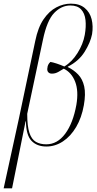

<svg xmlns="http://www.w3.org/2000/svg" viewBox="-54 -792 532 1051"><path d="M-34 239 49 -141 139 -568Q154 -642 184.5 -686.5Q215 -731 254 -751.5Q293 -772 334 -772Q381 -772 409.5 -748.5Q438 -725 447.5 -687Q457 -649 450 -605Q441 -559 409 -508Q377 -457 317 -427V-425Q350 -409 374 -384Q398 -359 407 -318.5Q416 -278 405 -216Q393 -148 363 -97Q333 -46 290.5 -18Q248 10 200 10Q149 10 119 -20.5Q89 -51 88 -128H86L12 239ZM199 -2Q260 -2 303 -60Q346 -118 364 -218Q377 -294 357.5 -344.5Q338 -395 295 -416Q284 -409 266.5 -399Q249 -389 232 -389Q218 -388 210 -397Q202 -406 206 -423Q206 -429 210 -437.5Q214 -446 222 -453Q235 -451 256.5 -444Q278 -437 298 -428Q340 -453 370.5 -502Q401 -551 410 -601Q418 -646 414 -682.5Q410 -719 390 -740.5Q370 -762 331 -762Q282 -762 242.5 -721Q203 -680 181 -574L95 -169Q95 -101 107 -65Q119 -29 142.5 -15.5Q166 -2 199 -2Z"/></svg>

Font: Noto Serif Display Condensed ExtraLight
Style: Italic
Weight: 200
Width: 3
Italic angle: -12°
Designer: Monotype Design Team
Foundry: Monotype Imaging Inc.
Version: Version 2.009